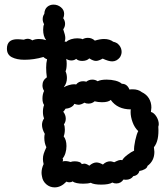

<svg xmlns="http://www.w3.org/2000/svg" viewBox="-20 -818 718 832"><path d="M668 -280Q668 -275 666 -269Q670 -208 647 -180Q649 -166 649 -160Q649 -121 619 -99Q618 -91 607.5 -85Q597 -79 584 -77Q582 -68 575 -62Q568 -56 558 -55Q547 -39 525 -39Q519 -39 515 -40Q510 -32 502 -27.5Q494 -23 484 -23Q474 -23 467 -27Q452 -18 419 -18Q387 -18 373 -26Q362 -22 341 -22Q308 -22 294 -32Q290 -28 280 -28Q274 -28 268 -31Q244 -6 217 -6Q196 -6 180.5 -19.5Q165 -33 162 -53Q160 -63 160 -69Q160 -88 169 -107Q166 -119 166 -129Q166 -141 169.5 -152Q173 -163 181 -180Q172 -198 172 -221Q172 -230 174 -238Q162 -259 162 -277Q162 -292 171 -305Q166 -317 166 -333Q166 -350 171 -363Q164 -373 164 -391Q164 -410 171 -424Q164 -435 164 -448Q164 -470 183 -483Q180 -504 180 -525Q180 -545 184 -561Q174 -565 168 -571Q127 -559 86 -559Q53 -559 31.5 -570Q10 -581 10 -607Q10 -648 55 -648Q65 -648 83 -646Q93 -650 99 -650Q111 -650 120 -643Q132 -649 149 -649Q165 -649 180 -644Q167 -661 167 -689Q167 -705 171 -713Q165 -724 165 -735Q165 -748 172 -758Q173 -778 184.5 -788Q196 -798 212 -798Q230 -798 244 -786.5Q258 -775 258 -758Q258 -748 254 -739Q262 -728 262 -715Q262 -702 254 -691Q263 -666 263 -653Q263 -644 260 -638L268 -637Q275 -644 288 -648Q301 -652 315 -652Q330 -652 338 -648Q348 -654 361 -654Q378 -654 391 -642Q414 -649 431 -649Q455 -649 471 -637Q487 -634 497 -621.5Q507 -609 507 -593Q507 -582 500 -570Q486 -552 466 -552Q451 -552 425 -564Q407 -554 396 -554Q384 -554 367 -565Q356 -554 336 -554Q319 -554 310 -563Q302 -556 289 -556Q277 -556 267 -563Q269 -553 269 -542Q269 -520 264 -509Q270 -496 270 -480Q270 -458 257 -441V-440Q265 -445 278 -449Q291 -453 302 -453L310 -452Q321 -466 340 -466Q346 -466 354 -464Q365 -473 380 -473Q393 -473 403 -466Q417 -473 442 -473Q462 -473 480 -468.5Q498 -464 508 -455Q531 -455 541 -430Q546 -431 555 -431Q579 -431 594 -419Q615 -409 625.5 -391.5Q636 -374 636 -352Q636 -347 634 -333Q648 -329 658 -312.5Q668 -296 668 -280ZM398 -114Q410 -114 426 -105Q440 -119 458 -119Q463 -119 475 -115Q487 -121 494.5 -123.5Q502 -126 510 -124Q515 -134 532 -147Q549 -160 561 -165Q560 -182 566 -209.5Q572 -237 579 -250Q563 -265 554.5 -288.5Q546 -312 546 -332Q546 -341 547 -344Q489 -344 460 -385Q449 -375 422 -375Q406 -375 390 -379Q379 -369 363 -369Q353 -369 346 -373Q331 -364 320 -364Q314 -364 302 -368Q299 -360 288.5 -354Q278 -348 264 -347Q258 -337 254 -334Q265 -320 265 -304Q265 -290 257 -279Q261 -271 261 -257Q261 -240 256 -227Q268 -212 268 -185Q268 -169 263.5 -154.5Q259 -140 251 -131Q253 -130 253 -125.5Q253 -121 251 -118Q257 -120 262 -120Q270 -120 276.5 -118.5Q283 -117 286 -116Q292 -119 304 -119Q315 -119 323.5 -116Q332 -113 334 -107Q342 -109 345 -109Q354 -109 367 -100Q383 -114 398 -114Z"/></svg>

Font: Pangolin
Style: Regular
Weight: 400
Designer: Kevin Burke
Foundry: Google, Inc.
Version: Version 1.101